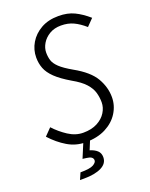

<svg xmlns="http://www.w3.org/2000/svg" viewBox="-163 -782 825 1059"><g transform="rotate(-20 249.5 -252.5)"><path d="M23 -96 63 -137Q96 -101 138 -73.5Q180 -46 225 -46Q274 -46 308 -64Q342 -82 359.5 -110.5Q377 -139 377 -169Q377 -199 369 -227Q361 -255 336.5 -282.5Q312 -310 262 -338Q206 -371 175.5 -400.5Q145 -430 133.5 -460Q122 -490 122 -524Q122 -570 145.5 -609.5Q169 -649 212 -673.5Q255 -698 315 -698Q368 -698 407.5 -679Q447 -660 487 -625L448 -585Q415 -614 383 -629Q351 -644 310 -644Q271 -644 242.5 -627Q214 -610 198.5 -584Q183 -558 183 -531Q183 -506 189.5 -485Q196 -464 219 -442Q242 -420 291 -392Q377 -344 408.5 -289.5Q440 -235 440 -177Q440 -128 413.5 -85.5Q387 -43 337.5 -17.5Q288 8 218 8Q162 8 113.5 -21Q65 -50 23 -96ZM118 193 135 154Q191 154 211 142.5Q231 131 231 118Q231 95 194 91L171 88L214 -15L251 -9L224 57Q251 65 266.5 79.5Q282 94 282 118Q282 155 244 174Q206 193 142 193Z"/></g></svg>

Font: Radio Canada Condensed Light
Style: Italic
Weight: 300
Width: 3
Italic angle: -12°
Designer: Charles Daoud, Etienne Aubert Bonn, Alexandre Saumier Demers, Jacques Le Bailly
Foundry: Radio-Canada
Version: Version 2.104; ttfautohint (v1.8.4.7-5d5b);gftools[0.9.28.de